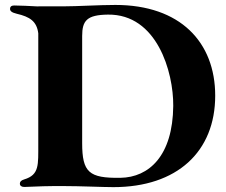

<svg xmlns="http://www.w3.org/2000/svg" viewBox="-20 -753 916 777"><path d="M438.9 4.3C696.7 4.3 850.9 -139.2 850.9 -365.8C850.9 -582.4 709.5 -733 446.7 -733C381.4 -733 292.6 -727.3 235.8 -727.3H134.9V-726.9C98.4 -728.7 63.6 -730.8 36.9 -730.8C25.6 -730.8 20.6 -725.1 20.6 -717.3C20.6 -708.8 26.6 -702.4 47.6 -697.4C100.9 -685 128.6 -666.9 134.9 -618.3V-170.5C134.6 -85.9 139.9 -45.8 78.1 -27C66.1 -23.4 60.4 -18.1 60.4 -9.9C60.4 -1.8 66.8 3.6 78.1 3.6C98 3.6 136.7 0.4 197.4 0H237.9C304 0 398.4 4.3 438.9 4.3ZM312.5 -174V-607.2C312.5 -669.7 331.7 -692.8 416.9 -693.9C615.1 -696.4 682.2 -462 681.1 -324.6C679.3 -122.5 583.1 -35.2 467.3 -33.4C340.2 -31.6 312.5 -55.4 312.5 -174Z"/></svg>

Font: Margiela Serif
Style: Bold
Weight: 700
Designer: Andreas Faust, Stefan Endress
Version: Version 1.002;FEAKit 1.0